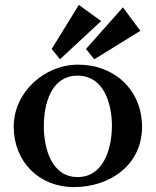

<svg xmlns="http://www.w3.org/2000/svg" viewBox="-20 -746 636 784"><path d="M560 -228C560 -378 448 -482 299 -482C161 -482 36 -369 36 -229C36 -86 139 18 282 18C427 18 560 -71 560 -228ZM437 -233C437 -145 406 -23 297 -23C189 -23 159 -143 159 -230C159 -319 187 -437 297 -437C405 -437 437 -321 437 -233ZM302 -726 191 -546 225 -504 393 -660ZM482 -716 331 -546 365 -504 553 -620Z"/></svg>

Font: Original Surfer
Style: Regular
Weight: 400
Designer: Astigmatic (AOETI)
Foundry: Astigmatic (AOETI)
Version: Version 1.001